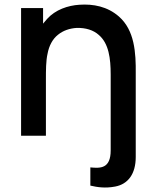

<svg xmlns="http://www.w3.org/2000/svg" viewBox="-20 -598 681 846"><path d="M504.2 -525C453.1 -569.8 390.6 -581.2 330.2 -577.1C279.2 -574 224 -555.2 187.5 -514.6L169.8 -493.8V-562.5H72.9V0H182.3V-245.8V-246.9C182.3 -287.5 182.3 -330.2 189.6 -361.5C195.8 -395.8 211.5 -426 235.4 -444.8C258.3 -463.5 286.5 -472.9 317.7 -475C357.3 -476 391.7 -465.6 415.6 -443.8C459.4 -406.3 467.7 -340.6 467.7 -268.8V64.6C467.7 145.8 421.9 143.8 378.1 139.6V219.8C409.4 227.1 443.8 232.3 487.5 224C543.8 213.5 578.1 168.8 578.1 93.8V-272.9C579.2 -366.7 572.9 -464.6 504.2 -525Z"/></svg>

Font: Manrope Semibold
Style: Regular
Weight: 600
Width: 4
Designer: Michael Sharanda
Foundry: Michael Sharanda
Version: Version 2.000;PS 002.000;hotconv 1.0.88;makeotf.lib2.5.64775